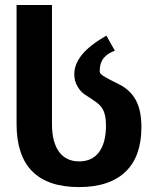

<svg xmlns="http://www.w3.org/2000/svg" viewBox="-20 -761 642 781"><path d="M301.3 0Q174.8 0 111.1 -64.2Q47.4 -128.4 47.4 -256.3V-740.7H191.4V-256.3Q191.4 -217.8 199.2 -189.2Q207 -160.6 221.4 -141.8Q235.8 -123 256.1 -113.8Q276.4 -104.5 301.8 -104.5Q355 -104.5 383.1 -142.6Q411.1 -180.7 411.1 -250.5Q411.1 -273.4 407.7 -289.6Q404.3 -305.7 397.2 -317.9Q390.1 -330.1 378.9 -339.4Q367.7 -348.6 352.5 -358.4Q337.9 -367.7 323 -377.9Q308.1 -388.2 296.9 -406.7Q288.6 -419.9 285.4 -433.1Q282.2 -446.3 282.2 -459Q282.2 -500 313.5 -538.6Q344.7 -577.1 412.6 -616.2L447.3 -554.7Q425.3 -546.4 413.6 -536.6Q401.9 -526.9 395.5 -515.6Q389.2 -504.4 387.5 -492.7Q385.7 -481 385.7 -469.7Q385.7 -463.9 392.6 -458Q399.4 -452.1 410.6 -445.8Q418 -441.9 426.5 -437.3Q435.1 -432.6 443.1 -428.7Q451.2 -424.8 457.5 -421.6Q463.9 -418.5 466.3 -417Q511.2 -394 533.2 -352.5Q555.2 -311 555.2 -243.2Q555.2 -185.5 539.6 -140.4Q523.9 -95.2 492.2 -64Q460.4 -32.7 412.8 -16.4Q365.2 0 301.3 0Z"/></svg>

Font: Hack
Style: Bold
Weight: 700
Monospace: yes
Designer: Christopher Simpkins
Foundry: Christopher Simpkins
Version: Version 2.017